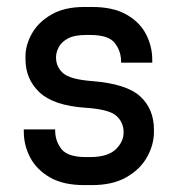

<svg xmlns="http://www.w3.org/2000/svg" viewBox="-20 -533 518 559"><path d="M225.1 5.9Q163.6 5.9 124.8 -16.8Q85.9 -39.6 67.6 -75Q49.3 -110.4 49.3 -149.4V-156.2H140.6V-152.8Q140.6 -122.6 158.9 -99.1Q177.2 -75.7 230.5 -75.7H242.2Q293.9 -75.7 317.4 -98.6Q340.8 -121.6 339.8 -149.4Q339.4 -177.7 318.1 -196.3Q296.9 -214.8 229.5 -219.2Q135.7 -225.6 95 -264.2Q54.2 -302.7 54.2 -360.4V-368.7Q54.2 -401.9 72.8 -435.1Q91.3 -468.3 129.4 -490.5Q167.5 -512.7 225.6 -512.7H248Q309.6 -512.7 348.4 -490.5Q387.2 -468.3 405.3 -433.1Q423.3 -397.9 423.3 -358.9V-350.6H332.5V-354Q332.5 -384.3 314.2 -407.7Q295.9 -431.2 242.7 -431.2H231Q196.3 -431.2 177.2 -420.7Q158.2 -410.2 150.6 -395Q143.1 -379.9 143.1 -365.7Q143.1 -338.4 163.6 -320.1Q184.1 -301.8 248 -296.9Q348.1 -289.1 388.2 -252.4Q428.2 -215.8 428.2 -155.3V-148.9Q428.2 -111.8 408.4 -76.2Q388.7 -40.5 348.6 -17.3Q308.6 5.9 247.6 5.9Z"/></svg>

Font: Kay Pho Du SemiBold
Style: Regular
Weight: 600
Designer: Victor Gaultney, Khu Oo Reh
Foundry: SIL International
Version: Version 3.000